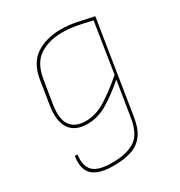

<svg xmlns="http://www.w3.org/2000/svg" viewBox="-164 -603 853 912"><g transform="rotate(-30 262.5 -146.5)"><path d="M301 -490Q344 -490 386 -481Q428 -472 475 -462L395 41Q386 102 361 136Q336 170 295 183.5Q254 197 195 197Q141 197 108.5 182.5Q76 168 64 139.5Q52 111 58 68Q58 64 61 64H70Q74 64 73 69Q66 125 93.5 153Q121 181 198 181Q277 181 322 152Q367 123 380 40L411 -152Q355 -103 301 -70Q247 -37 188 -37Q121 -37 92 -79.5Q63 -122 76 -204L96 -330Q110 -418 166 -454Q222 -490 301 -490ZM188 -53Q244 -53 299 -87.5Q354 -122 415 -175L458 -449Q418 -459 378 -466.5Q338 -474 299 -474Q228 -474 177 -442Q126 -410 112 -327L92 -204Q79 -127 104 -90Q129 -53 188 -53Z"/></g></svg>

Font: Sofia Sans Hairline
Style: Italic
Weight: 1
Italic angle: -9°
Designer: Botio Nikoltchev, Ani Petrova
Foundry: lettersoup
Version: Version 4.102